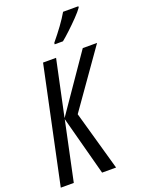

<svg xmlns="http://www.w3.org/2000/svg" viewBox="-174 -1030 830 1109"><g transform="rotate(-20 241.5 -475.0)"><path d="M0 0 151 -714H231L158 -370L395 -714H483L237 -365L340 0H254L157 -364L80 0ZM250 -790H301Q321 -806 351.5 -834.5Q382 -863 410.5 -892.5Q439 -922 453 -942L454 -950H360Q341 -917 313 -878.5Q285 -840 251 -799Z"/></g></svg>

Font: Noto Sans UI Condensed
Style: Italic
Weight: 400
Width: 3
Italic angle: -12°
Designer: Monotype Design Team
Foundry: Monotype Imaging Inc.
Version: Version 1.901